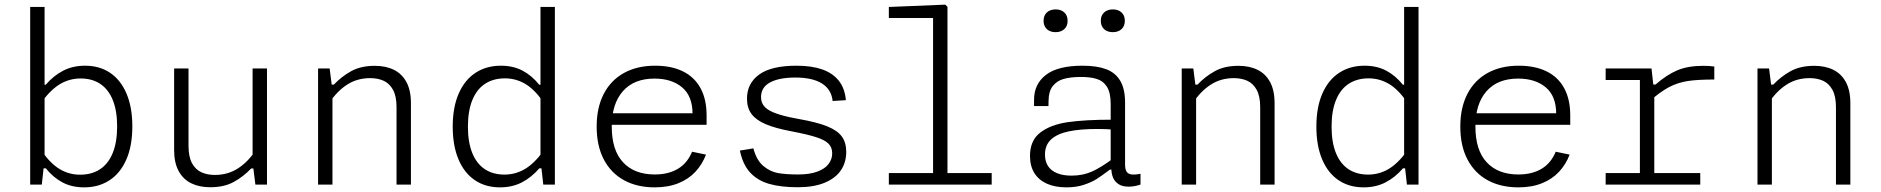

<svg xmlns="http://www.w3.org/2000/svg" viewBox="-20 -795 8100 827"><path d="M170 -90 160 0H110V-765H172V-90ZM342.5 12Q289 12 248.8 -9.5Q208.5 -31 177.5 -70H160V-144Q198.5 -89 238.5 -65.8Q278.5 -42.5 325 -42.5Q375 -42.5 410.8 -66Q446.5 -89.5 465.5 -136Q484.5 -182.5 484.5 -250.5Q484.5 -317 466.2 -363Q448 -409 412.8 -433Q377.5 -457 327 -457Q281 -457 241 -434.2Q201 -411.5 160 -356.5V-430H177Q210.5 -469 252 -490.5Q293.5 -512 346.5 -512Q409 -512 454.8 -481Q500.5 -450 525.2 -391.2Q550 -332.5 550 -250.5Q550 -166.5 524 -107.5Q498 -48.5 451.2 -18.2Q404.5 12 342.5 12Z M1068 -500H1130V0H1080L1070 -80H1068ZM792 -500V-166.5Q792 -119.5 807.2 -91.8Q822.5 -64 847.8 -52.8Q873 -41.5 905.5 -41.5Q961.5 -41.5 1005.2 -69.8Q1049 -98 1082 -149V-69.5H1062Q1029.5 -35 987.8 -11.8Q946 11.5 885.5 11.5Q838.5 11.5 803.8 -5.5Q769 -22.5 749.5 -58.2Q730 -94 730 -149V-500Z M1412 0H1350V-500H1400L1410 -420H1412ZM1688 0V-333.5Q1688 -380.5 1672.8 -408.2Q1657.5 -436 1632.2 -447.2Q1607 -458.5 1574.5 -458.5Q1518.5 -458.5 1474.8 -430.2Q1431 -402 1398 -351V-430.5H1418Q1450.5 -465 1492.2 -488.2Q1534 -511.5 1594.5 -511.5Q1641.5 -511.5 1676.2 -494.5Q1711 -477.5 1730.5 -441.8Q1750 -406 1750 -351V0Z M2308 -765H2370V0H2320L2310 -90H2308ZM2137.5 -512Q2191 -512 2231.2 -490.5Q2271.5 -469 2302.5 -430H2320V-356Q2281.5 -411 2241.5 -434.2Q2201.5 -457.5 2155 -457.5Q2105 -457.5 2069.2 -434Q2033.5 -410.5 2014.5 -364Q1995.5 -317.5 1995.5 -249.5Q1995.5 -183 2013.8 -137Q2032 -91 2067.2 -67Q2102.5 -43 2153 -43Q2199 -43 2239 -65.8Q2279 -88.5 2320 -143.5V-70H2303Q2269.5 -31 2228 -9.5Q2186.5 12 2133.5 12Q2071 12 2025.2 -19Q1979.5 -50 1954.8 -108.8Q1930 -167.5 1930 -249.5Q1930 -333.5 1956 -392.5Q1982 -451.5 2028.8 -481.8Q2075.5 -512 2137.5 -512Z M2801.5 -512Q2871.5 -512 2921.2 -487.8Q2971 -463.5 2997.2 -415.5Q3023.5 -367.5 3023.5 -298V-257.5H2594.5V-307H2991L2963 -283V-304.5Q2963 -381 2918 -418.8Q2873 -456.5 2799 -456.5Q2710.5 -456.5 2662.8 -402Q2615 -347.5 2615 -250Q2615 -148 2663.8 -95.8Q2712.5 -43.5 2800 -43.5Q2859 -43.5 2899.8 -67.8Q2940.5 -92 2961 -141.5L3021 -129Q3004.5 -86.5 2975.2 -55Q2946 -23.5 2902 -5.8Q2858 12 2800 12Q2724.5 12 2668.2 -18.5Q2612 -49 2581 -107.8Q2550 -166.5 2550 -250Q2550 -331.5 2580.5 -390.5Q2611 -449.5 2667.8 -480.8Q2724.5 -512 2801.5 -512Z M3623.5 -363.5 3566.5 -360Q3561 -410 3520.2 -435.5Q3479.5 -461 3405.5 -461Q3336 -461 3297 -440Q3258 -419 3258 -376.5Q3258 -355 3269.8 -339.5Q3281.5 -324 3308.2 -312.2Q3335 -300.5 3382 -290Q3401.5 -286.5 3420.5 -282.5Q3499.5 -268.5 3543.2 -250.8Q3587 -233 3606 -207Q3625 -181 3625 -141Q3625 -95.5 3601.8 -61.2Q3578.5 -27 3531.8 -7.8Q3485 11.5 3416 11.5Q3343.5 11.5 3293 -3Q3242.5 -17.5 3210.8 -52.2Q3179 -87 3167 -146.5L3225 -156Q3238.5 -105 3267.8 -80.2Q3297 -55.5 3331.5 -49.5Q3366 -43.5 3417.5 -43.5Q3467.5 -43.5 3500.5 -55.8Q3533.5 -68 3549 -88.8Q3564.5 -109.5 3564.5 -134.5Q3564.5 -160 3548.8 -176Q3533 -192 3496 -204Q3459 -216 3388.5 -229.5Q3319.5 -242.5 3278.2 -260Q3237 -277.5 3217.2 -303.8Q3197.5 -330 3197.5 -370Q3197.5 -436 3250 -474Q3302.5 -512 3411 -512Q3475.5 -512 3521 -496.2Q3566.5 -480.5 3592.8 -447.5Q3619 -414.5 3623.5 -363.5Z M3808.5 -49.5H4251.5V0H3808.5ZM3999 0V-745L4021.5 -717.5H3808.5V-765L4051.5 -775L4061 -766V0Z M4826 -353V-87Q4826 -66.5 4832.2 -56.2Q4838.5 -46 4852.8 -43.8Q4867 -41.5 4892.5 -46.5V0Q4866 9 4841.5 9Q4814.5 9 4798 -1.8Q4781.5 -12.5 4774.2 -30Q4767 -47.5 4767 -69.5L4764 -78V-347.5Q4764 -395.5 4748 -421Q4732 -446.5 4703.5 -455.2Q4675 -464 4631 -463.5Q4589.5 -463 4560.8 -454.8Q4532 -446.5 4514.5 -424.2Q4497 -402 4496.5 -362L4496 -338H4434V-365.5Q4434 -433 4485.2 -472.5Q4536.5 -512 4643 -512Q4704.5 -512 4744.5 -497Q4784.5 -482 4805.2 -447Q4826 -412 4826 -353ZM4705.5 -239.5Q4633 -239.5 4583.8 -229.2Q4534.5 -219 4507.8 -194.8Q4481 -170.5 4481 -129Q4481 -99.5 4494.5 -79.2Q4508 -59 4533.8 -48.8Q4559.5 -38.5 4595.5 -38.5Q4645 -38.5 4684.2 -56.5Q4723.5 -74.5 4772 -110.5L4778 -64.5H4761Q4722.5 -36 4702.5 -23.2Q4682.5 -10.5 4649.2 0.8Q4616 12 4573.5 12Q4524.5 12 4489.2 -3.8Q4454 -19.5 4435.2 -49.8Q4416.5 -80 4416.5 -123.5Q4416.5 -190 4460.8 -224Q4505 -258 4579.2 -268.8Q4653.5 -279.5 4770.5 -279.5L4784 -236.5Q4763 -238 4742.5 -238.8Q4722 -239.5 4705.5 -239.5ZM4475 -705.5Q4475 -728.5 4489.2 -741.5Q4503.5 -754.5 4527 -754.5Q4550 -754.5 4564.2 -741.5Q4578.5 -728.5 4578.5 -705.5Q4578.5 -682.5 4564.2 -669.5Q4550 -656.5 4527 -656.5Q4511.5 -656.5 4499.8 -662.2Q4488 -668 4481.5 -679.2Q4475 -690.5 4475 -705.5ZM4721.5 -705.5Q4721.5 -728.5 4735.8 -741.5Q4750 -754.5 4773.5 -754.5Q4796.5 -754.5 4810.8 -741.5Q4825 -728.5 4825 -705.5Q4825 -682.5 4810.8 -669.5Q4796.5 -656.5 4773.5 -656.5Q4758 -656.5 4746.2 -662.2Q4734.5 -668 4728 -679.2Q4721.5 -690.5 4721.5 -705.5Z M5132 0H5070V-500H5120L5130 -420H5132ZM5408 0V-333.5Q5408 -380.5 5392.8 -408.2Q5377.5 -436 5352.2 -447.2Q5327 -458.5 5294.5 -458.5Q5238.5 -458.5 5194.8 -430.2Q5151 -402 5118 -351V-430.5H5138Q5170.5 -465 5212.2 -488.2Q5254 -511.5 5314.5 -511.5Q5361.5 -511.5 5396.2 -494.5Q5431 -477.5 5450.5 -441.8Q5470 -406 5470 -351V0Z M6028 -765H6090V0H6040L6030 -90H6028ZM5857.5 -512Q5911 -512 5951.2 -490.5Q5991.5 -469 6022.5 -430H6040V-356Q6001.5 -411 5961.5 -434.2Q5921.5 -457.5 5875 -457.5Q5825 -457.5 5789.2 -434Q5753.5 -410.5 5734.5 -364Q5715.5 -317.5 5715.5 -249.5Q5715.5 -183 5733.8 -137Q5752 -91 5787.2 -67Q5822.5 -43 5873 -43Q5919 -43 5959 -65.8Q5999 -88.5 6040 -143.5V-70H6023Q5989.5 -31 5948 -9.5Q5906.5 12 5853.5 12Q5791 12 5745.2 -19Q5699.5 -50 5674.8 -108.8Q5650 -167.5 5650 -249.5Q5650 -333.5 5676 -392.5Q5702 -451.5 5748.8 -481.8Q5795.5 -512 5857.5 -512Z M6521.5 -512Q6591.5 -512 6641.2 -487.8Q6691 -463.5 6717.2 -415.5Q6743.5 -367.5 6743.5 -298V-257.5H6314.5V-307H6711L6683 -283V-304.5Q6683 -381 6638 -418.8Q6593 -456.5 6519 -456.5Q6430.5 -456.5 6382.8 -402Q6335 -347.5 6335 -250Q6335 -148 6383.8 -95.8Q6432.5 -43.5 6520 -43.5Q6579 -43.5 6619.8 -67.8Q6660.5 -92 6681 -141.5L6741 -129Q6724.5 -86.5 6695.2 -55Q6666 -23.5 6622 -5.8Q6578 12 6520 12Q6444.5 12 6388.2 -18.5Q6332 -49 6301 -107.8Q6270 -166.5 6270 -250Q6270 -331.5 6300.5 -390.5Q6331 -449.5 6387.8 -480.8Q6444.5 -512 6521.5 -512Z M7103.5 -410H7105.5V-1H7043.5V-473L7066 -450.5H6896V-500H7093.5ZM7084.5 -358.5V-431H7111Q7158.5 -472.5 7204.2 -492Q7250 -511.5 7316.5 -511.5Q7342.5 -511.5 7364 -508.5V-452.5Q7292.5 -452.5 7249.8 -446Q7207 -439.5 7169.2 -419.8Q7131.5 -400 7084.5 -358.5ZM6896 -49.5H7303.5V0H6896Z M7612 0H7550V-500H7600L7610 -420H7612ZM7888 0V-333.5Q7888 -380.5 7872.8 -408.2Q7857.5 -436 7832.2 -447.2Q7807 -458.5 7774.5 -458.5Q7718.5 -458.5 7674.8 -430.2Q7631 -402 7598 -351V-430.5H7618Q7650.5 -465 7692.2 -488.2Q7734 -511.5 7794.5 -511.5Q7841.5 -511.5 7876.2 -494.5Q7911 -477.5 7930.5 -441.8Q7950 -406 7950 -351V0Z"/></svg>

Font: Monaspace Neon Var ExtraLight
Style: Regular
Weight: 200
Designer: Riley Cran and the Lettermatic Team
Version: Version 1.200 (Monaspace Neon Var)